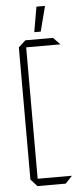

<svg xmlns="http://www.w3.org/2000/svg" viewBox="-59 -889 382 920"><g transform="rotate(-5 132.5 -428.5)"><path d="M83 0 52 -34V-35H251V-34L219 0ZM52 -35V-670L86 -701H87V-35ZM87 -667V-701H219L251 -668V-667ZM132 -736 153 -857H194V-856L163 -736Z"/></g></svg>

Font: Foldit ExtraLight
Style: Regular
Weight: 250
Version: Version 1.003